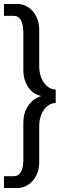

<svg xmlns="http://www.w3.org/2000/svg" viewBox="-20 -751 423 968"><path d="M49.8 137.2Q64.5 137.2 73.7 129.9Q83 122.6 88.4 110.4Q93.8 98.1 95.7 82.5Q97.7 66.9 97.7 50.8V-130.9Q97.7 -166 107.9 -190.4Q118.2 -214.8 132.3 -231Q146.5 -247.1 161.1 -255.1Q175.8 -263.2 184.6 -265.1V-268.1Q175.8 -269 161.1 -276.1Q146.5 -283.2 132.3 -298.6Q118.2 -314 107.9 -339.1Q97.7 -364.3 97.7 -401.9V-583Q97.7 -599.6 95.7 -615.2Q93.8 -630.9 88.4 -643.3Q83 -655.8 73.7 -663.3Q64.5 -670.9 49.8 -670.9H0V-731H69.8Q88.4 -731 107.7 -722.4Q127 -713.9 142.6 -697.3Q158.2 -680.7 168 -656.2Q177.7 -631.8 177.7 -600.1V-418Q177.7 -390.6 184.6 -368.9Q191.4 -347.2 203.1 -331.8Q214.8 -316.4 229.7 -308.1Q244.6 -299.8 260.7 -299.8V-231.9Q244.6 -231.9 229.7 -223.4Q214.8 -214.8 203.1 -199.5Q191.4 -184.1 184.6 -162.6Q177.7 -141.1 177.7 -115.2V65.9Q177.7 97.7 168 122.1Q158.2 146.5 142.6 163.1Q127 179.7 107.7 188.2Q88.4 196.8 69.8 196.8H0V137.2Z"/></svg>

Font: XB Khoramshahr
Style: Italic
Weight: 400
Italic angle: -12°
Designer: Behnam
Foundry: Irmug
Version: Version 8.005 2009